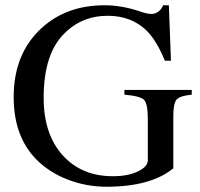

<svg xmlns="http://www.w3.org/2000/svg" viewBox="-20 -696 762 730"><path d="M709 -354V-336Q665 -332 652 -318Q639 -304 639 -256V-56Q553 14 385 14Q307 14 235.5 -14Q164 -42 115 -93Q32 -180 32 -327Q32 -493 139 -590Q233 -676 378 -676Q442 -676 511 -653Q538 -643 555 -643Q571 -643 583 -652.5Q595 -662 600 -676H622L630 -465H607Q575 -543 536 -581Q478 -636 390 -636Q290 -636 223 -567Q146 -490 146 -324Q146 -186 218 -106Q290 -26 409 -26Q466 -26 504 -44Q542 -62 542 -87V-244Q542 -302 527.5 -316.5Q513 -331 453 -336V-354Z"/></svg>

Font: STIX
Style: Regular
Weight: 400
Designer: MicroPress Inc., with final additions and corrections provided by Coen Hoffman, Elsevier (retired)
Version: Version 1.1.1